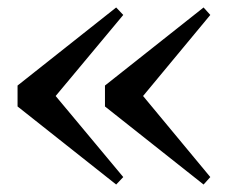

<svg xmlns="http://www.w3.org/2000/svg" viewBox="-20 -539 631 514"><path d="M291 -45 310 -65 129 -282 310 -499 291 -519 27 -310V-254ZM525 -45 543 -65 363 -282 543 -499 525 -519 261 -310V-254Z"/></svg>

Font: Source Han Serif CN
Style: Bold
Weight: 700
Designer: Ryoko NISHIZUKA 西塚涼子 (kana & ideographs); Frank Grießhammer (Latin, Greek & Cyrillic); Wenlong ZHANG 张文龙 (bopomofo); San
Foundry: Adobe
Version: Version 2.003;hotconv 1.1.1;makeotfexe 2.6.0